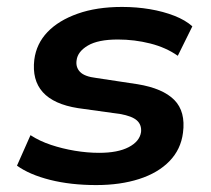

<svg xmlns="http://www.w3.org/2000/svg" viewBox="-20 -524 610 554"><path d="M258 10Q184 10 124.5 -5Q65 -20 29 -46L68 -134Q94 -117 127 -106Q160 -95 196 -89Q232 -83 266 -83Q320 -83 351.5 -99.5Q383 -116 387 -143Q389 -164 375 -176.5Q361 -189 327 -195L205 -212Q135 -223 103.5 -258Q72 -293 79 -352Q85 -398 117 -431.5Q149 -465 204 -484.5Q259 -504 332 -504Q374 -504 412.5 -497.5Q451 -491 483 -478.5Q515 -466 535 -448L493 -363Q459 -387 413.5 -398.5Q368 -410 320 -410Q263 -410 233.5 -392.5Q204 -375 201 -350Q198 -330 211 -316.5Q224 -303 258 -299L377 -281Q450 -269 483 -235.5Q516 -202 508 -141Q502 -93 469 -59Q436 -25 381.5 -7.5Q327 10 258 10Z"/></svg>

Font: Nunito Sans 10pt SemiExpanded
Style: Bold Italic
Weight: 700
Width: 6
Italic angle: -9°
Designer: Vernon Adams
Foundry: Vernon Adams
Version: Version 3.101;gftools[0.9.27]